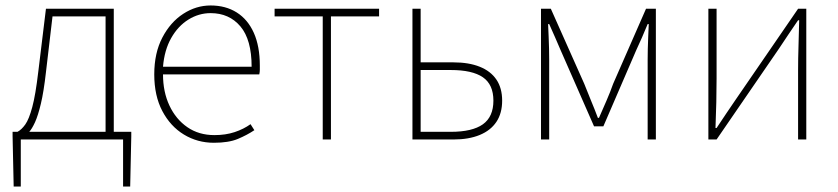

<svg xmlns="http://www.w3.org/2000/svg" viewBox="-20 -510 3064 702"><path d="M56 0V172H30L26 -12V-28H460V-12L456 172H430V0ZM366 -10V-450H172L148 -246Q140 -175 129.5 -131Q119 -87 108 -63Q97 -39 86.5 -27.5Q76 -16 68 -10L44 -28Q59 -36 72.5 -55Q86 -74 98 -118.5Q110 -163 120 -248L148 -478H396V-10Z M762 12Q702 12 652.5 -18Q603 -48 573.5 -104Q544 -160 544 -238Q544 -316 573.5 -372.5Q603 -429 650 -459.5Q697 -490 750 -490Q805 -490 845.5 -464.5Q886 -439 908 -390Q930 -341 930 -270Q930 -263 930 -255Q930 -247 928 -238H576Q576 -174 599.5 -124Q623 -74 665 -45Q707 -16 764 -16Q805 -16 838 -27Q871 -38 896 -56L910 -34Q883 -16 849.5 -2Q816 12 762 12ZM576 -266H900Q900 -365 859 -413.5Q818 -462 750 -462Q707 -462 669 -438.5Q631 -415 606 -371Q581 -327 576 -266Z M1160 0V-450H984V-478H1366V-450H1190V0Z M1488 0V-478H1518V-282H1638Q1694 -282 1734 -266Q1774 -250 1795 -219Q1816 -188 1816 -142Q1816 -96 1795 -64.5Q1774 -33 1734 -16.5Q1694 0 1638 0ZM1518 -28H1628Q1707 -28 1745.5 -55.5Q1784 -83 1784 -142Q1784 -201 1745.5 -227.5Q1707 -254 1628 -254H1518Z M1958 0V-478H1994L2116 -204Q2128 -173 2141 -142Q2154 -111 2166 -79H2170Q2184 -111 2197.5 -142Q2211 -173 2222 -204L2342 -478H2378V0H2348V-292Q2348 -310 2348.5 -331Q2349 -352 2350 -375.5Q2351 -399 2352 -422H2348Q2338 -397 2327.5 -373.5Q2317 -350 2306 -326L2186 -48H2152L2030 -326Q2020 -350 2009.5 -373.5Q1999 -397 1988 -422H1984Q1985 -399 1986 -375.5Q1987 -352 1987.5 -331Q1988 -310 1988 -292V0Z M2570 0V-478H2600V-224Q2600 -184 2599 -137Q2598 -90 2596 -42H2600Q2615 -65 2635 -94.5Q2655 -124 2670 -146L2898 -478H2928V0H2898V-254Q2898 -294 2899.5 -341Q2901 -388 2902 -436H2898Q2883 -414 2863 -384.5Q2843 -355 2828 -332L2600 0Z"/></svg>

Font: Source Sans Variable
Style: Regular
Weight: 200
Designer: Paul D. Hunt
Foundry: Adobe Systems Incorporated
Version: Version 3.006;hotconv 1.0.111;makeotfexe 2.5.65597